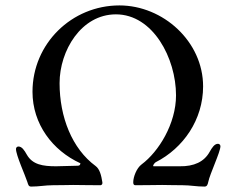

<svg xmlns="http://www.w3.org/2000/svg" viewBox="-20 -684 870 709"><path d="M95 5C125 5 147 0 175 0C212 0 234 -1 250 -1C284 -1 294 0 350 0C357 0 359 -6 358 -11C354 -37 348 -60 333 -71C246 -135 200 -252 200 -377C200 -497 280 -631 408 -631C545 -631 630 -469 630 -332C630 -227 566 -124 503 -77C484 -63 472 -30 472 -11C472 -4 474 0 480 0C536 0 546 -1 579 -1C596 -1 618 0 655 0C683 0 705 5 735 5C745 5 747 -3 749 -12C755 -42 794 -123 794 -144C794 -149 790 -153 785 -153C772 -153 763 -139 754 -123C734 -87 697 -69 643 -70H547C542 -71 551 -83 555 -85C657 -137 730 -242 730 -365C730 -531 582 -664 421 -664C245 -664 100 -523 100 -345C100 -226 174 -128 277 -81C276 -76 275 -72 267 -72L187 -70C138 -70 100 -76 79 -113C70 -129 61 -143 48 -143C43 -143 39 -139 39 -134C39 -111 73 -37 81 -12C84 -3 85 5 95 5Z"/></svg>

Font: Garamond-Math
Style: Regular
Weight: 400
Version: Version 2019-08-16